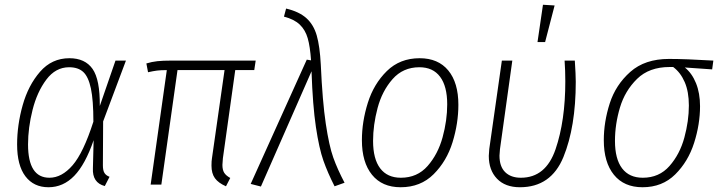

<svg xmlns="http://www.w3.org/2000/svg" viewBox="-20 -777 3025 808"><path d="M400 -331 466 -522H510L414 -266L413 -81Q413 -59 420 -48.5Q427 -38 441 -33L421 6Q368 -8 371 -69L374 -187Q339 -85 292.5 -37Q246 11 184 11Q122 11 87 -35Q52 -81 52 -169Q52 -251 75.5 -334.5Q99 -418 148.5 -475Q198 -532 272 -532Q338 -532 369.5 -487Q401 -442 400 -331ZM98 -169Q98 -29 188 -29Q240 -29 285.5 -81.5Q331 -134 373 -265Q373 -356 362.5 -405Q352 -454 330.5 -474Q309 -494 271 -494Q214 -494 175 -442Q136 -390 117 -314.5Q98 -239 98 -169Z M918 -111Q916 -89 916 -83Q916 -62 923.5 -50Q931 -38 949 -28L931 7Q899 -7 884.5 -27Q870 -47 870 -80Q870 -100 872 -111L925 -482H727L659 0H614L682 -482Q657 -482 641 -480Q625 -478 603 -473L596 -510Q619 -517 642 -519.5Q665 -522 700 -522H1056L1050 -482H970Z M1330 -505Q1337 -350 1351 -256.5Q1365 -163 1382.5 -114Q1400 -65 1430 -8L1388 7Q1359 -50 1341 -101Q1323 -152 1309.5 -242Q1296 -332 1291 -477L1078 8L1035 -3L1271 -526L1289 -523Q1285 -581 1275 -616Q1265 -651 1241.5 -673.5Q1218 -696 1175 -707L1184 -741Q1239 -728 1269.5 -700.5Q1300 -673 1313 -627.5Q1326 -582 1330 -505Z M1503 -187Q1503 -265 1528 -344.5Q1553 -424 1608 -478Q1663 -532 1746 -532Q1824 -532 1866.5 -480.5Q1909 -429 1909 -336Q1909 -258 1884.5 -178.5Q1860 -99 1805 -44Q1750 11 1666 11Q1588 11 1545.5 -41.5Q1503 -94 1503 -187ZM1862 -338Q1862 -414 1832 -454Q1802 -494 1745 -494Q1676 -494 1632 -444Q1588 -394 1569 -322.5Q1550 -251 1550 -184Q1550 -108 1580 -68.5Q1610 -29 1667 -29Q1736 -29 1779.5 -78.5Q1823 -128 1842.5 -199Q1862 -270 1862 -338Z M2403 -433Q2403 -243 2351 -116Q2299 11 2168 11Q2106 11 2071.5 -25Q2037 -61 2037 -121Q2037 -130 2039 -150L2092 -522H2136L2084 -149Q2082 -129 2082 -122Q2082 -76 2106 -52.5Q2130 -29 2172 -29Q2277 -29 2318 -149Q2359 -269 2359 -435Q2359 -480 2356 -522H2399Q2403 -462 2403 -433ZM2265 -757 2314 -754 2274 -600H2242Z M2521 -187Q2521 -264 2546 -342Q2571 -420 2632.5 -474.5Q2694 -529 2795 -529Q2865 -529 2982 -522L2977 -485L2862 -493Q2892 -469 2909 -427Q2926 -385 2926 -330Q2926 -254 2901 -175.5Q2876 -97 2821.5 -43Q2767 11 2684 11Q2606 11 2563.5 -41.5Q2521 -94 2521 -187ZM2879 -333Q2879 -391 2861.5 -431.5Q2844 -472 2813 -495H2798Q2712 -495 2661 -445Q2610 -395 2589 -324.5Q2568 -254 2568 -184Q2568 -108 2598 -68.5Q2628 -29 2685 -29Q2754 -29 2797.5 -78.5Q2841 -128 2860 -198Q2879 -268 2879 -333Z"/></svg>

Font: Fira Sans Condensed ExtraLight
Style: Italic
Weight: 275
Width: 3
Italic angle: -8°
Designer: Carrois Corporate & Edenspiekermann AG
Foundry: Carrois Corporate GbR & Edenspiekermann AG
Version: Version 4.203